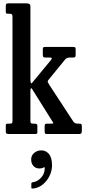

<svg xmlns="http://www.w3.org/2000/svg" viewBox="-20 -800 508 1146"><path d="M36 -718H28.5Q19 -718 16.8 -720.5Q14.5 -723 14.5 -732V-761.5Q14.5 -772.5 17.2 -776.2Q20 -780 30.5 -780H137Q149 -780 155.2 -776.5Q161.5 -773 161.5 -760V-325.5Q161.5 -311 164.2 -305Q167 -299 173.5 -308L284 -441.5Q296 -456.5 278.5 -456.5H253Q240.5 -456.5 238 -460.8Q235.5 -465 235.5 -477.5V-504.5Q235.5 -513.5 238 -516.8Q240.5 -520 249.5 -520H416.5Q426 -520 428.8 -516.8Q431.5 -513.5 431.5 -504V-472.5Q431.5 -462 428 -459.2Q424.5 -456.5 413.5 -456.5H399Q378 -456.5 370 -446.5L267.5 -321Q263 -315 265.5 -309.2Q268 -303.5 274 -294L418 -74Q424 -67 429 -64.5Q434 -62 447.5 -62H456Q468.5 -62 468.5 -49V-19Q468.5 -7 464.5 -3.5Q460.5 0 449 0H261.5Q251 0 248.8 -3.8Q246.5 -7.5 246.5 -18.5V-44.5Q246.5 -55.5 249 -58.8Q251.5 -62 262 -62H283.5Q298 -62 298.2 -65Q298.5 -68 293 -75L172 -268Q168 -275.5 164.8 -272.8Q161.5 -270 161.5 -255.5V-80.5Q161.5 -70 164 -66Q166.5 -62 177 -62H185.5Q193 -62 198 -59.8Q203 -57.5 203 -48.5V-12Q203 -3.5 199.5 -1.8Q196 0 187.5 0H29Q14.5 0 14.5 -15.5V-51.5Q14.5 -58.5 17.8 -60.2Q21 -62 29 -62H37.5Q47.5 -62 51 -64.5Q54.5 -67 54.5 -78V-701Q54.5 -712 50 -715Q45.5 -718 36 -718ZM166 152Q166 128.5 183.8 113Q201.5 97.5 227 97.5Q254 97.5 272.2 119.2Q290.5 141 290.5 188Q290.5 218.5 276 249Q261.5 279.5 235.8 300.8Q210 322 176.5 325.5Q171.5 326 169.2 325Q167 324 167 318.5V296.5Q167 289 177 287.5Q205.5 283.5 226.8 258.8Q248 234 247 201.5Q246.5 195.5 238.5 200.5Q230.5 205.5 215.5 205.5Q192.5 205.5 179.2 190.2Q166 175 166 152Z"/></svg>

Font: Besley* Condensed Medium
Style: Regular
Weight: 500
Width: 3
Designer: Owen Earl
Foundry: indestructible type*
Version: Version 3.000; ttfautohint (v1.8.3)